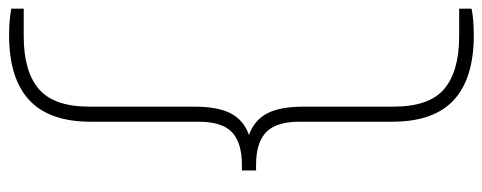

<svg xmlns="http://www.w3.org/2000/svg" viewBox="-368 -510 1088 433"><g transform="rotate(90 176.5 -294.0)"><path d="M40 230Q5 230 -20 225V197H42Q121.5 197 161.2 163Q201 129 201 49V-187Q201 -241.5 216.5 -270.5Q232 -299.5 265 -311Q232 -322.5 216.5 -351.5Q201 -380.5 201 -435V-637Q201 -717.5 161.2 -751.2Q121.5 -785 42 -785H-20V-813Q5 -818 40 -818Q137 -818 186 -773Q235 -728 235 -634V-425Q235 -372 258.8 -349.5Q282.5 -327 332 -327H345V-295H332Q282.5 -295 258.8 -272.8Q235 -250.5 235 -197V46Q235 139.5 186 184.8Q137 230 40 230Z"/></g></svg>

Font: Encode Sans Exp Th
Style: Regular
Weight: 100
Width: 7
Designer: Multiple Designers
Foundry: Impallari Type
Version: Version 3.002; ttfautohint (v1.8.3) -l 8 -r 50 -G 200 -x 14 